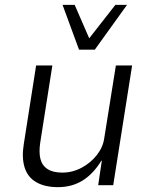

<svg xmlns="http://www.w3.org/2000/svg" viewBox="-20 -764 618 792"><path d="M219 8Q165 8 129.5 -12.5Q94 -33 81.5 -73.5Q69 -114 78 -169L129 -494H196L146 -176Q140 -137 146.5 -109.5Q153 -82 175.5 -67Q198 -52 237 -52Q279 -52 316.5 -72Q354 -92 379.5 -124.5Q405 -157 410 -194L458 -494H525L447 0H385L400 -101H398Q365 -47 321 -19.5Q277 8 219 8ZM306 -559 238 -744H288L348 -606L456 -744H504L371 -559Z"/></svg>

Font: Nunito Sans 7pt SemiCondensed Light
Style: Italic
Weight: 300
Width: 4
Italic angle: -9°
Designer: Vernon Adams
Foundry: Vernon Adams
Version: Version 3.101;gftools[0.9.27]